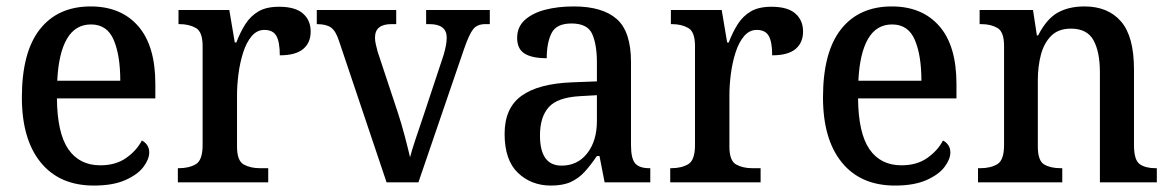

<svg xmlns="http://www.w3.org/2000/svg" viewBox="-20 -567 3642 597"><path d="M272 10Q165 10 106.5 -62Q48 -134 48 -264Q48 -405 104 -476Q160 -547 262 -547Q356 -547 409.5 -486Q463 -425 463 -306V-261H157Q158 -153 192.5 -103Q227 -53 292 -53Q340 -53 372.5 -76Q405 -99 421 -130Q430 -126 437 -116.5Q444 -107 444 -93Q444 -72 426 -48Q408 -24 369.5 -7Q331 10 272 10ZM354 -316Q354 -395 333.5 -443Q313 -491 263 -491Q214 -491 188 -446Q162 -401 158 -316Z M533 0V-44H536Q568 -44 589 -56.5Q610 -69 610 -116V-424Q610 -468 589 -480Q568 -492 538 -492H535V-536H693L710 -435H715Q727 -467 743 -492Q759 -517 783.5 -531.5Q808 -546 848 -546Q898 -546 922 -525Q946 -504 946 -469Q946 -434 922.5 -414.5Q899 -395 850 -395Q850 -436 839.5 -455Q829 -474 802 -474Q779 -474 762.5 -454.5Q746 -435 736 -403.5Q726 -372 721.5 -337Q717 -302 717 -271V-111Q717 -67 738 -55.5Q759 -44 788 -44H814V0Z M1034 -440Q1024 -471 1009 -481.5Q994 -492 965 -492V-536H1212V-492H1197Q1146 -492 1146 -450Q1146 -440 1148.5 -429.5Q1151 -419 1154 -407L1216 -220Q1228 -184 1238.5 -144Q1249 -104 1255 -78Q1260 -98 1272 -134Q1284 -170 1296 -205L1359 -395Q1369 -428 1369 -450Q1369 -492 1315 -492H1305V-536H1503V-492H1489Q1464 -492 1451.5 -476.5Q1439 -461 1423 -415L1281 0H1182Z M1693 10Q1632 10 1590.5 -29.5Q1549 -69 1549 -151Q1549 -231 1601.5 -269Q1654 -307 1759 -311L1836 -314V-373Q1836 -428 1821.5 -461Q1807 -494 1757 -494Q1710 -494 1695 -464Q1680 -434 1680 -386Q1634 -386 1611 -400.5Q1588 -415 1588 -449Q1588 -483 1611.5 -504.5Q1635 -526 1674.5 -536.5Q1714 -547 1764 -547Q1853 -547 1897.5 -508Q1942 -469 1942 -374V-116Q1942 -74 1955 -59Q1968 -44 1999 -44H2002V0H1860L1844 -82H1836Q1817 -54 1798.5 -33.5Q1780 -13 1755.5 -1.5Q1731 10 1693 10ZM1726 -52Q1776 -52 1806 -90.5Q1836 -129 1836 -191V-271L1783 -268Q1713 -264 1686 -233.5Q1659 -203 1659 -146Q1659 -52 1726 -52Z M2064 0V-44H2067Q2099 -44 2120 -56.5Q2141 -69 2141 -116V-424Q2141 -468 2120 -480Q2099 -492 2069 -492H2066V-536H2224L2241 -435H2246Q2258 -467 2274 -492Q2290 -517 2314.5 -531.5Q2339 -546 2379 -546Q2429 -546 2453 -525Q2477 -504 2477 -469Q2477 -434 2453.5 -414.5Q2430 -395 2381 -395Q2381 -436 2370.5 -455Q2360 -474 2333 -474Q2310 -474 2293.5 -454.5Q2277 -435 2267 -403.5Q2257 -372 2252.5 -337Q2248 -302 2248 -271V-111Q2248 -67 2269 -55.5Q2290 -44 2319 -44H2345V0Z M2763 10Q2656 10 2597.5 -62Q2539 -134 2539 -264Q2539 -405 2595 -476Q2651 -547 2753 -547Q2847 -547 2900.5 -486Q2954 -425 2954 -306V-261H2648Q2649 -153 2683.5 -103Q2718 -53 2783 -53Q2831 -53 2863.5 -76Q2896 -99 2912 -130Q2921 -126 2928 -116.5Q2935 -107 2935 -93Q2935 -72 2917 -48Q2899 -24 2860.5 -7Q2822 10 2763 10ZM2845 -316Q2845 -395 2824.5 -443Q2804 -491 2754 -491Q2705 -491 2679 -446Q2653 -401 2649 -316Z M3021 0V-44H3028Q3060 -44 3081 -56.5Q3102 -69 3102 -116V-424Q3102 -468 3081.5 -480Q3061 -492 3031 -492H3026V-536H3192L3204 -457H3208Q3234 -508 3268.5 -527.5Q3303 -547 3352 -547Q3425 -547 3465.5 -500.5Q3506 -454 3506 -351V-116Q3506 -69 3524 -56.5Q3542 -44 3573 -44H3577V0H3400V-342Q3400 -406 3380 -442Q3360 -478 3310 -478Q3271 -478 3248.5 -455.5Q3226 -433 3216.5 -396.5Q3207 -360 3207 -318V-111Q3207 -67 3227 -55.5Q3247 -44 3278 -44H3283V0Z"/></svg>

Font: Noto Serif Georgian SemiCondensed Medium
Style: Regular
Weight: 500
Width: 4
Designer: Monotype Design Team, Akaki Razmadze
Foundry: Google LLC
Version: Version 2.003; ttfautohint (v1.8.4.7-5d5b)